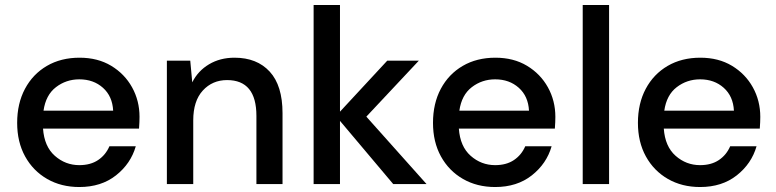

<svg xmlns="http://www.w3.org/2000/svg" viewBox="-20 -740 3120 772"><path d="M299 12Q226 12 169.5 -20.5Q113 -53 81 -111Q49 -169 49 -246Q49 -324 80.5 -383Q112 -442 168.5 -475Q225 -508 300 -508Q373 -508 427 -475.5Q481 -443 511 -389Q541 -335 541 -270Q541 -260 540.5 -248.5Q540 -237 539 -223H153Q158 -151 200.5 -113.5Q243 -76 299 -76Q344 -76 374.5 -96.5Q405 -117 420 -152H526Q506 -82 446.5 -35Q387 12 299 12ZM299 -421Q246 -421 205 -389.5Q164 -358 155 -295H435Q432 -353 394 -387Q356 -421 299 -421Z M651 0V-496H745L753 -409Q776 -455 820.5 -481.5Q865 -508 923 -508Q1013 -508 1064.5 -452Q1116 -396 1116 -285V0H1011V-274Q1011 -418 893 -418Q834 -418 795.5 -376Q757 -334 757 -256V0Z M1241 0V-720H1347V-291L1537 -496H1664L1453 -271L1695 0H1561L1347 -254V0Z M1971 12Q1898 12 1841.5 -20.5Q1785 -53 1753 -111Q1721 -169 1721 -246Q1721 -324 1752.5 -383Q1784 -442 1840.5 -475Q1897 -508 1972 -508Q2045 -508 2099 -475.5Q2153 -443 2183 -389Q2213 -335 2213 -270Q2213 -260 2212.5 -248.5Q2212 -237 2211 -223H1825Q1830 -151 1872.5 -113.5Q1915 -76 1971 -76Q2016 -76 2046.5 -96.5Q2077 -117 2092 -152H2198Q2178 -82 2118.5 -35Q2059 12 1971 12ZM1971 -421Q1918 -421 1877 -389.5Q1836 -358 1827 -295H2107Q2104 -353 2066 -387Q2028 -421 1971 -421Z M2323 0V-720H2429V0Z M2795 12Q2722 12 2665.5 -20.5Q2609 -53 2577 -111Q2545 -169 2545 -246Q2545 -324 2576.5 -383Q2608 -442 2664.5 -475Q2721 -508 2796 -508Q2869 -508 2923 -475.5Q2977 -443 3007 -389Q3037 -335 3037 -270Q3037 -260 3036.5 -248.5Q3036 -237 3035 -223H2649Q2654 -151 2696.5 -113.5Q2739 -76 2795 -76Q2840 -76 2870.5 -96.5Q2901 -117 2916 -152H3022Q3002 -82 2942.5 -35Q2883 12 2795 12ZM2795 -421Q2742 -421 2701 -389.5Q2660 -358 2651 -295H2931Q2928 -353 2890 -387Q2852 -421 2795 -421Z"/></svg>

Font: DeepMind Sans Medium
Style: Regular
Weight: 500
Designer: Jonny Pinhorn / Modifications: Colophon Foundry
Foundry: Colophon Foundry
Version: Version 1.002; ttfautohint (v1.8.2)